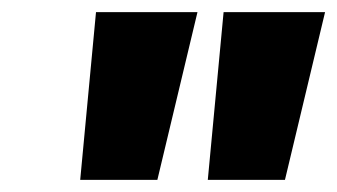

<svg xmlns="http://www.w3.org/2000/svg" viewBox="-20 -736 555 316"><path d="M112 -440 138 -716H305L239 -440ZM322 -440 348 -716H515L449 -440Z"/></svg>

Font: Figtree Light Black
Style: Italic
Weight: 900
Italic angle: -9.5°
Version: Version 2.000